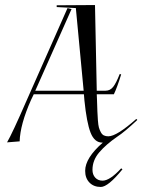

<svg xmlns="http://www.w3.org/2000/svg" viewBox="-20 -561 565 762"><path d="M466 111Q409 181 380 181Q352 181 335 163.5Q318 146 318 117Q318 66 388 5H386Q355 5 339.5 -34.5Q324 -74 315 -163L313 -187H114L103 -164Q60 -67 58 0L8 4Q29 -32 86 -163L248 -529L264 -525L120 -201H312L281 -529L205 -533V-540L357 -541L364 -201H399Q417 -201 429 -216Q441 -231 455 -267L461 -266Q445 -214 432 -187H364L365 -164Q366 -134 366.5 -119Q367 -104 368.5 -84Q370 -64 372.5 -55Q375 -46 380 -36.5Q385 -27 392.5 -23.5Q400 -20 410 -20Q443 -20 521 -89L525 -85Q474 -37 446 -19Q401 12 374 43.5Q347 75 347 113Q347 132 358 144Q369 156 387 156Q416 156 461 107Z"/></svg>

Font: Kleymissky
Style: Regular
Weight: 500
Italic angle: -8°
Designer: gluk
Foundry: gluk
Version: Version 0.283